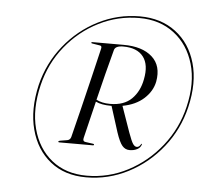

<svg xmlns="http://www.w3.org/2000/svg" viewBox="-46 -786 726 680"><g transform="rotate(5 317.0 -446.0)"><path d="M284 -154Q207.5 -154 156.5 -194.8Q105.5 -235.5 86.8 -306Q68 -376.5 88.5 -465Q108 -544.5 157.8 -606.2Q207.5 -668 277 -703.2Q346.5 -738.5 424.5 -738.5Q500 -738.5 552.2 -699Q604.5 -659.5 624.2 -590.5Q644 -521.5 623 -433Q604 -353 553.8 -289.8Q503.5 -226.5 433.2 -190.2Q363 -154 284 -154ZM285.5 -160Q363 -160 431.5 -195.8Q500 -231.5 549.2 -293.5Q598.5 -355.5 617 -433.5Q637.5 -519.5 617.8 -587Q598 -654.5 547 -693.5Q496 -732.5 423 -732.5Q347 -732.5 279.5 -698.5Q212 -664.5 163.2 -604.2Q114.5 -544 95.5 -465.5Q74.5 -378.5 92.8 -309.5Q111 -240.5 161 -200.2Q211 -160 285.5 -160ZM502 -513Q495 -478.5 466 -452.2Q437 -426 390.5 -417.5L423 -325Q434 -294.5 440.2 -285.8Q446.5 -277 453.5 -277Q462 -277 467.5 -287Q468.5 -289.5 470 -289.5Q471 -289.5 471 -287.5Q468 -276 456.5 -269.8Q445 -263.5 429 -263.5Q413.5 -263.5 403 -275.8Q392.5 -288 381 -322.5L352 -414H350Q316 -414 295.5 -424Q287 -389 278.8 -355.2Q270.5 -321.5 263.5 -292Q260.5 -280 271 -278.5L299 -274.5Q302.5 -274 302 -271.5Q302 -269 299 -269H179Q175 -269 175 -271.5Q175.5 -273.5 180 -275L207 -279.5Q216.5 -281.5 219.5 -291.5Q231.5 -339.5 245.8 -397.2Q260 -455 273.5 -511.5Q287 -568 297.5 -612.5Q300 -622.5 292.5 -623.5L265 -628Q261 -628.5 261 -630.5Q261 -633 264.5 -633H375.5Q442.5 -633 477.5 -601.5Q512.5 -570 502 -513ZM343 -611.5Q332.5 -572.5 320.5 -525.5Q308.5 -478.5 297 -431Q306.5 -426 318.8 -423.2Q331 -420.5 346 -420.5Q395.5 -420.5 422.8 -447.5Q450 -474.5 458 -517.5Q468.5 -570 446.5 -598.5Q424.5 -627 375 -627Q347 -627 343 -611.5Z"/></g></svg>

Font: Fraunces 144pt S000 Light
Style: Italic
Weight: 300
Italic angle: -16°
Version: Version 1.000; ttfautohint (v1.8.3)